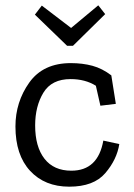

<svg xmlns="http://www.w3.org/2000/svg" viewBox="-20 -691 502 721"><path d="M375 -638 254 -519H232L111 -636L137 -670L247 -586L349 -671ZM428 -150Q419 -92 375.5 -41Q332 10 240 10Q148 10 93 -49.5Q38 -109 38 -216Q38 -308 90 -381Q142 -454 246 -454Q290 -454 327 -444Q364 -434 398 -408L415 -301L357 -294L340 -369Q300 -394 245 -394Q174 -394 143 -343Q112 -292 112 -220Q112 -140 147 -95Q182 -50 248 -50Q348 -50 368 -163Z"/></svg>

Font: Zilla Slab
Style: Regular
Weight: 400
Designer: Typotheque.com
Foundry: Typotheque type foundry
Version: Version 1.1; 2017; ttfautohint (v1.6)